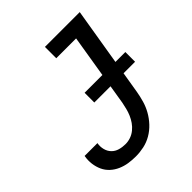

<svg xmlns="http://www.w3.org/2000/svg" viewBox="-203 -867 1006 1006"><g transform="rotate(-45 300.0 -363.5)"><path d="M225 8Q197 8 171 4Q145 0 121 -10.5Q97 -21 78 -38.5Q59 -56 48.5 -79Q38 -102 34.5 -128.5Q31 -155 36 -183V-184H131V-183Q127 -161 132.5 -139.5Q138 -118 152.5 -103Q167 -88 188 -82Q209 -76 232 -76Q251 -76 270 -82.5Q289 -89 305 -102Q321 -115 332.5 -131.5Q344 -148 352 -166.5Q360 -185 364.5 -203.5Q369 -222 373 -241L440 -651H293V-735H551L467 -227Q462 -198 453.5 -168.5Q445 -139 429.5 -111.5Q414 -84 392 -60.5Q370 -37 342.5 -21Q315 -5 284.5 1.5Q254 8 225 8ZM572 -346H270V-418H572Z"/></g></svg>

Font: Iosevka Medium Extended
Style: Italic
Weight: 500
Width: 7
Italic angle: -9°
Monospace: yes
Designer: Belleve Invis
Foundry: Belleve Invis
Version: Version 32.5.0; ttfautohint (v1.8.4)